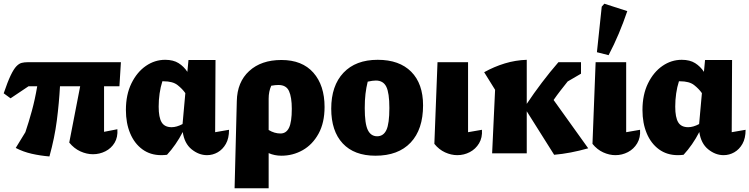

<svg xmlns="http://www.w3.org/2000/svg" viewBox="-36 -828 4048 1037"><path d="M231 17Q182 13 135.5 2.5Q89 -8 49 -29L101 -114Q119 -167 136 -229Q153 -291 165 -362H118L21 -297L-16 -324Q5 -386 21.5 -420.5Q38 -455 52.5 -470Q67 -485 81.5 -488.5Q96 -492 114 -492H617L609 -362H526V-116L598 -130Q601 -87 583 -57Q565 -27 533.5 -11Q502 5 466 5Q432 5 398 -10.5Q364 -26 338 -58L397 -362H288Q283 -271 271 -177.5Q259 -84 231 17Z M866 8Q851 10 835 10Q776 10 733 -21.5Q690 -53 667 -108Q644 -163 644 -234Q644 -317 674 -378Q704 -439 752 -472Q800 -505 856 -505Q900 -505 928.5 -487Q957 -469 976 -440L982 -504H1128L1126 -114L1201 -127Q1201 -81 1184 -51Q1167 -21 1140 -5.5Q1113 10 1082 10Q1038 10 999 -21.5Q960 -53 951 -115Q933 -80 911.5 -49Q890 -18 866 8ZM821 -252Q821 -194 837 -167.5Q853 -141 891 -141Q918 -141 950 -158L965 -325Q949 -348 923 -368.5Q897 -389 847 -389Q844 -389 841 -389Q831 -358 826 -323Q821 -288 821 -252Z M1231 189 1243 -282Q1245 -385 1310 -444.5Q1375 -504 1484 -504Q1596 -504 1656.5 -435.5Q1717 -367 1717 -250Q1717 -165 1684.5 -106Q1652 -47 1599 -17Q1546 13 1484 13Q1447 13 1415 -1V189ZM1415 -295V-126Q1446 -107 1479 -107Q1510 -107 1525 -138Q1540 -169 1540 -240Q1540 -303 1525 -336Q1510 -369 1468 -369Q1451 -369 1429 -365Q1415 -334 1415 -295Z M1992 13Q1877 13 1815 -53.5Q1753 -120 1753 -241Q1753 -365 1819 -435Q1885 -505 2004 -505Q2121 -505 2185 -440.5Q2249 -376 2249 -259Q2249 -129 2182 -58Q2115 13 1992 13ZM2001 -92Q2035 -92 2051 -126Q2067 -160 2067 -245Q2067 -326 2050.5 -359.5Q2034 -393 1994 -393Q1977 -393 1950 -387Q1942 -355 1938 -321Q1934 -287 1934 -244Q1934 -160 1950.5 -126Q1967 -92 2001 -92Z M2310 -51 2327 -492H2492V-114L2567 -127Q2570 -85 2551.5 -54Q2533 -23 2501.5 -6.5Q2470 10 2434 10Q2401 10 2368 -5Q2335 -20 2310 -51Z M2622 0 2638 -343 2579 -438Q2633 -468 2690.5 -485.5Q2748 -503 2809 -505V-267Q2847 -324 2890.5 -381.5Q2934 -439 2980 -492H3102V-430L3030 -388Q3010 -363 2991 -338.5Q2972 -314 2954 -288L3141 -27Q3091 -13 3046.5 -4.5Q3002 4 2957 8L2809 -227V0Z M3164 -51 3181 -492H3346V-114L3421 -127Q3424 -85 3405.5 -54Q3387 -23 3355.5 -6.5Q3324 10 3288 10Q3255 10 3222 -5Q3189 -20 3164 -51ZM3251 -530 3188 -546 3214 -792 3228 -808 3352 -768Q3331 -706 3306 -646.5Q3281 -587 3251 -530Z M3656 8Q3641 10 3625 10Q3566 10 3523 -21.5Q3480 -53 3457 -108Q3434 -163 3434 -234Q3434 -317 3464 -378Q3494 -439 3542 -472Q3590 -505 3646 -505Q3690 -505 3718.5 -487Q3747 -469 3766 -440L3772 -504H3918L3916 -114L3991 -127Q3991 -81 3974 -51Q3957 -21 3930 -5.5Q3903 10 3872 10Q3828 10 3789 -21.5Q3750 -53 3741 -115Q3723 -80 3701.5 -49Q3680 -18 3656 8ZM3611 -252Q3611 -194 3627 -167.5Q3643 -141 3681 -141Q3708 -141 3740 -158L3755 -325Q3739 -348 3713 -368.5Q3687 -389 3637 -389Q3634 -389 3631 -389Q3621 -358 3616 -323Q3611 -288 3611 -252Z"/></svg>

Font: Piazzolla ExtraBold
Style: Regular
Weight: 800
Designer: Juan Pablo del Peral
Foundry: Huerta Tipografica
Version: Version 1.330